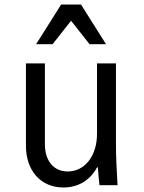

<svg xmlns="http://www.w3.org/2000/svg" viewBox="-20 -821 640 851"><path d="M494 -180V-540H410V-228C410 -130 356 -61 280 -61C218 -61 179 -108 179 -182V-540H95V-175C95 -64 161 10 261 10C328 10 380 -23 410 -79H414C415 -53 418 -27 421 0H501C497 -63 494 -129 494 -180ZM140 -625H213L295 -729L377 -625H450L339 -801H251Z"/></svg>

Font: CommitMonoNiceRocks
Style: Regular
Weight: 400
Monospace: yes
Designer: Eigil Nikolajsen
Foundry: Eigil Nikolajsen
Version: Version 1.143